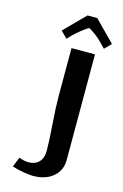

<svg xmlns="http://www.w3.org/2000/svg" viewBox="-124 -859 589 922"><g transform="rotate(15 170.5 -398.0)"><path d="M240.2 -804.2 340.8 -702.1 309.1 -669.9 287.1 -692.9Q254.4 -727.1 215.8 -748Q204.1 -742.2 181.6 -724.6Q159.2 -707 145 -692.9L123 -669.9L90.8 -702.1L191.9 -804.2ZM158.2 -632.8H274.9V-107.9Q274.9 -55.7 237.3 -23.9Q199.7 7.8 138.2 7.8Q120.6 7.8 89.6 2.7Q58.6 -2.4 33.2 -11.2L53.2 -60.1Q78.6 -49.8 98.1 -49.8Q133.3 -49.8 152.1 -69.6Q170.9 -89.4 170.9 -126Q170.9 -168.9 164.6 -255.6Q158.2 -342.3 158.2 -392.1Z"/></g></svg>

Font: Resagokr
Style: Bold
Weight: 600
Designer: gluk
Foundry: gluk
Version: Version 0.95